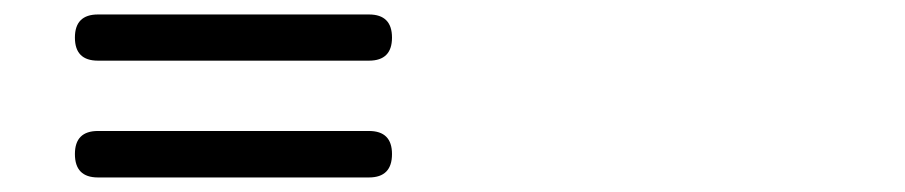

<svg xmlns="http://www.w3.org/2000/svg" viewBox="-20 -371 1244 264"><path d="M114.7 -287.6Q83 -287.6 83 -319.3Q83 -351.1 114.7 -351.1H487.3Q519 -351.1 519 -319.3Q519 -287.6 487.3 -287.6ZM114.7 -127Q83 -127 83 -159.2Q83 -190.9 114.7 -190.9H487.3Q519 -190.9 519 -159.2Q519 -127 487.3 -127Z"/></svg>

Font: Erica Type
Style: Italic
Weight: 400
Monospace: yes
Designer: Peter Wiegel
Foundry: Peter Wiegel
Version: Version 1.000 2010 initial release